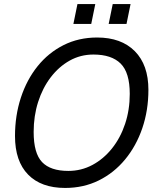

<svg xmlns="http://www.w3.org/2000/svg" viewBox="-20 -911 768 947"><path d="M301 16Q183 16 118.5 -50Q54 -116 54 -240Q54 -341 83 -429.5Q112 -518 165.5 -584.5Q219 -651 293.5 -688.5Q368 -726 459 -726Q578 -726 645 -658.5Q712 -591 712 -468Q712 -367 682 -279Q652 -191 597 -124.5Q542 -58 467 -21Q392 16 301 16ZM317 -68Q381 -68 436 -97.5Q491 -127 532.5 -179Q574 -231 597 -300Q620 -369 620 -448Q620 -553 575 -597.5Q530 -642 441 -642Q377 -642 323.5 -612Q270 -582 230 -529.5Q190 -477 168 -408Q146 -339 146 -260Q146 -155 187.5 -111.5Q229 -68 317 -68ZM342 -793 362 -891H450L430 -793ZM516 -793 536 -891H624L604 -793Z"/></svg>

Font: Geist Regular
Style: Italic
Weight: 400
Italic angle: -12°
Designer: Basement.studio, Andrés Briganti, Mateo Zaragoza
Foundry: Basement.studio, Vercel, Andrés Briganti, Guido Ferreyra, Mateo Zaragoza
Version: Version 1.500; ttfautohint (v1.8.4.7-5d5b)